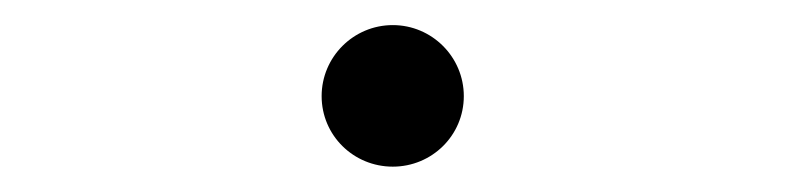

<svg xmlns="http://www.w3.org/2000/svg" viewBox="-20 -123 626 153"><path d="M293 9.8C324.2 9.8 349.6 -15.1 349.6 -46.4C349.6 -77.6 324.2 -103 293 -103C261.7 -103 236.3 -77.6 236.3 -46.4C236.3 -15.1 261.7 9.8 293 9.8Z"/></svg>

Font: Cascadia Code PL Light
Style: Regular
Weight: 300
Monospace: yes
Designer: Aaron Bell
Foundry: Saja Typeworks
Version: Version 2404.023